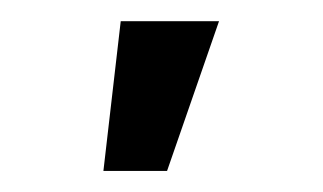

<svg xmlns="http://www.w3.org/2000/svg" viewBox="-20 -781 310 184"><path d="M79.1 -617.2 95.7 -760.7H189.9L140.1 -617.2Z"/></svg>

Font: Adwaita Sans
Style: Regular
Weight: 400
Designer: Rasmus Andersson
Foundry: rsms
Version: Version 4.001;git-9221beed3